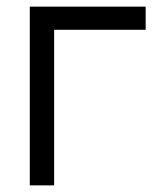

<svg xmlns="http://www.w3.org/2000/svg" viewBox="-20 -560 485 580"><path d="M70 0V-540H420V-470H143.5V0Z"/></svg>

Font: Vela Sans
Style: Regular
Weight: 400
Designer: Principal design: Mikhail Sharanda - project Manrope.
Design modification: Ravid Balaliev
Foundry: Mikhail Sharanda
Version: Version 1.001